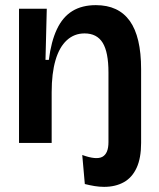

<svg xmlns="http://www.w3.org/2000/svg" viewBox="-20 -556 617 747"><path d="M385 171Q367 171 348.5 168Q330 165 310 160L300 47Q355 67 378.5 54Q402 41 402 -3V-30H529V0Q529 59 511.5 97Q494 135 461.5 153Q429 171 385 171ZM54 0V-293V-522H162L157 -323H170Q179 -395 201.5 -442.5Q224 -490 261.5 -513Q299 -536 353 -536Q441 -536 485 -474.5Q529 -413 529 -287V0H402V-274Q402 -353 379.5 -389.5Q357 -426 309 -426Q269 -426 240 -399.5Q211 -373 196 -322Q181 -271 181 -197V0Z"/></svg>

Font: Bricolage Grotesque 60pt SemiBold
Style: Regular
Weight: 600
Version: Version 1.001;gftools[0.9.33.dev8+g029e19f]